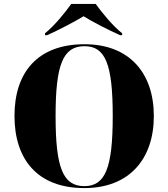

<svg xmlns="http://www.w3.org/2000/svg" viewBox="-20 -951 860 981"><path d="M210 -781V-771H220C279 -797 365 -842 407 -868C448 -842 535 -797 594 -771H604V-781C556 -819 501 -886 469 -931H344C312 -886 258 -819 210 -781ZM411 10C639 10 766 -137 766 -358C766 -580 639 -725 412 -725C171 -725 54 -580 54 -359C54 -137 171 10 411 10ZM411 0C302 0 264 -93 264 -358C264 -622 302 -715 412 -715C519 -715 556 -622 556 -358C556 -93 518 0 411 0Z"/></svg>

Font: Noto Serif Display Black
Style: Regular
Weight: 900
Designer: Monotype Design Team
Foundry: Monotype Imaging Inc.
Version: Version 2.009